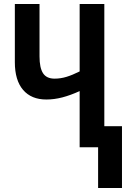

<svg xmlns="http://www.w3.org/2000/svg" viewBox="-20 -734 647 957"><path d="M500 -714V-105H588V203H469V0H377V-280Q331 -259 290.5 -248.5Q250 -238 211 -238Q136 -238 95 -286Q54 -334 54 -424V-714H177V-453Q177 -396 194.5 -369Q212 -342 252 -342Q282 -342 311.5 -351Q341 -360 377 -378V-714Z"/></svg>

Font: Noto Sans Disp Cond SemBd
Style: Regular
Weight: 600
Width: 3
Designer: Monotype Design Team
Foundry: Monotype Imaging Inc.
Version: Version 2.000;GOOG;noto-source:20170915:90ef993387c0; ttfaut